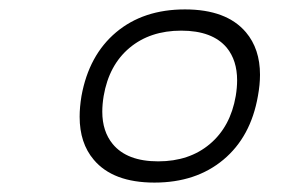

<svg xmlns="http://www.w3.org/2000/svg" viewBox="-20 -723 626 406"><path d="M306.6 -336.9Q218.8 -336.9 178.2 -385.3Q148.4 -420.4 148.4 -476.1Q148.4 -496.6 152.3 -520Q168 -606.4 225.6 -654.8Q283.2 -703.1 371.1 -703.1Q459 -703.1 500 -654.8Q529.8 -619.6 529.8 -564.9Q529.8 -543.9 525.4 -520Q510.3 -433.6 452.4 -385.3Q394.5 -336.9 306.6 -336.9ZM314.5 -381.8Q380.4 -381.8 423.8 -418.5Q467.3 -455.1 478.5 -520Q481.4 -537.6 481.4 -553.2Q481.4 -595.2 459.5 -622.1Q429.2 -658.2 363.3 -658.2Q297.4 -658.2 253.9 -621.8Q210.4 -585.4 199.2 -520Q196.3 -502.4 196.3 -486.8Q196.3 -445.3 218.3 -418.5Q248.5 -381.8 314.5 -381.8Z"/></svg>

Font: CaskaydiaCove NF ExtraLight
Style: Italic
Weight: 200
Italic angle: -10°
Designer: Aaron Bell
Foundry: Saja Typeworks
Version: Version 2111.001; VTT 6.35;Nerd Fonts 3.2.1